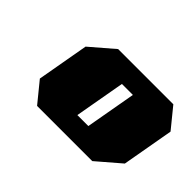

<svg xmlns="http://www.w3.org/2000/svg" viewBox="-79 -941 829 829"><g transform="rotate(45 336.0 -526.5)"><path d="M186 -316 111 -408 153 -645 260 -737H597L672 -645L630 -408L523 -316ZM337 -411H404L445 -642H378Z"/></g></svg>

Font: Tomorrow ExtraBold
Style: Italic
Weight: 800
Italic angle: -10°
Designer: Tony de Marco, Monica Rizzolli
Foundry: Just in Type
Version: Version 2.002